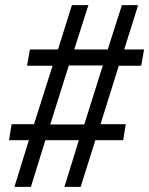

<svg xmlns="http://www.w3.org/2000/svg" viewBox="-20 -725 579 745"><path d="M36 0 92 -181H15L25 -243H112L184 -470H85L96 -533H205L259 -705H323L268 -533H398L453 -705H516L462 -533H539L528 -470H441L370 -243H468L458 -181H350L293 0H230L286 -181H156L100 0ZM175 -242H307L379 -471H247Z"/></svg>

Font: Nunito Sans 10pt Condensed Medium
Style: Italic
Weight: 500
Width: 3
Italic angle: -9°
Designer: Vernon Adams
Foundry: Vernon Adams
Version: Version 3.101;gftools[0.9.27]